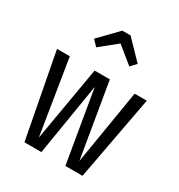

<svg xmlns="http://www.w3.org/2000/svg" viewBox="-184 -913 971 1039"><g transform="rotate(30 301.5 -394.0)"><path d="M200.2 -639.2 167 -673.8 277.8 -788.1H329.1L439.9 -673.8L407.2 -639.2L304.2 -723.1ZM582 -525.9 483.9 0H377L300.8 -450.2L227.1 0H121.1L21 -525.9H101.1L175.8 -61L255.9 -525.9H351.1L429.2 -61L505.9 -525.9Z"/></g></svg>

Font: Fira Sans Compressed Book
Style: Regular
Weight: 350
Width: 1
Designer: Carrois Corporate & Edenspiekermann AG
Foundry: Carrois Corporate GbR & Edenspiekermann AG
Version: Version 4.203;PS 004.203;hotconv 1.0.88;makeotf.lib2.5.64775